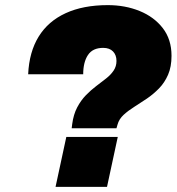

<svg xmlns="http://www.w3.org/2000/svg" viewBox="-20 -730 690 750"><path d="M260 -229 262 -245Q267 -283 281.5 -310.5Q296 -338 315.5 -358Q335 -378 355.5 -393.5Q376 -409 394.5 -423.5Q413 -438 424 -454.5Q435 -471 435 -492Q435 -515 421.5 -529Q408 -543 383 -543Q342 -543 323.5 -515Q305 -487 305 -440H90Q94 -527 131 -587Q168 -647 236.5 -678.5Q305 -710 401 -710Q469 -710 525.5 -687Q582 -664 616 -620Q650 -576 650 -512Q650 -469 636.5 -438Q623 -407 601 -384.5Q579 -362 554 -345Q529 -328 505 -313Q481 -298 463 -281.5Q445 -265 439 -243L435 -229ZM197 0 239 -195H440L398 0Z"/></svg>

Font: Azeret Mono Thin Black
Style: Italic
Weight: 900
Italic angle: -12°
Version: Version 1.002